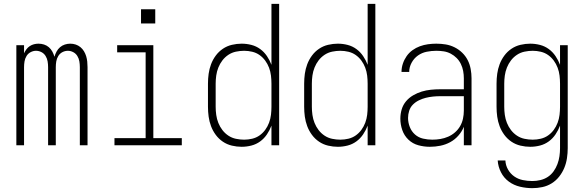

<svg xmlns="http://www.w3.org/2000/svg" viewBox="-20 -755 3040 998"><path d="M65 0V-520H105V-478Q110 -489 117.5 -499Q125 -509 135 -515.5Q145 -522 156.5 -525Q168 -528 180 -528Q195 -528 209 -523.5Q223 -519 234 -509.5Q245 -500 252 -487Q259 -474 263 -460Q267 -474 274 -487Q281 -500 292 -509.5Q303 -519 317 -523.5Q331 -528 345 -528Q360 -528 373.5 -523.5Q387 -519 398 -510Q409 -501 416.5 -488.5Q424 -476 428 -462.5Q432 -449 433.5 -435Q435 -421 435 -406V0H395V-406Q395 -421 392.5 -436Q390 -451 382 -464Q374 -477 360.5 -484Q347 -491 333 -491Q318 -491 304.5 -484Q291 -477 283 -464Q275 -451 272.5 -436Q270 -421 270 -406V0H230V-406Q230 -421 227.5 -436Q225 -451 217 -464Q209 -477 195.5 -484Q182 -491 167 -491Q153 -491 139.5 -484Q126 -477 118 -464Q110 -451 107.5 -436Q105 -421 105 -406V0Z M575 0V-37H737V-483H589V-520H777V-37H925V0ZM713 -633V-707H787V-633Z M1236 8Q1211 8 1185.5 2Q1160 -4 1138.5 -18.5Q1117 -33 1101.5 -54Q1086 -75 1077 -99Q1068 -123 1064.5 -148.5Q1061 -174 1061 -200V-320Q1061 -346 1064.5 -371.5Q1068 -397 1077 -421Q1086 -445 1101.5 -466Q1117 -487 1138.5 -501.5Q1160 -516 1185.5 -522Q1211 -528 1236 -528Q1262 -528 1287 -521.5Q1312 -515 1332.5 -500Q1353 -485 1367.5 -463.5Q1382 -442 1391 -418V-735H1431V0H1391V-102Q1382 -78 1367.5 -56.5Q1353 -35 1332.5 -20Q1312 -5 1287 1.5Q1262 8 1236 8ZM1249 -29Q1270 -29 1291 -34Q1312 -39 1329 -51Q1346 -63 1358.5 -80Q1371 -97 1378.5 -117Q1386 -137 1388.5 -158Q1391 -179 1391 -200V-320Q1391 -341 1388.5 -362Q1386 -383 1378.5 -403Q1371 -423 1358.5 -440Q1346 -457 1329 -469Q1312 -481 1291 -486Q1270 -491 1249 -491Q1228 -491 1206.5 -486.5Q1185 -482 1167 -470Q1149 -458 1136 -441Q1123 -424 1115 -404Q1107 -384 1104 -362.5Q1101 -341 1101 -320V-200Q1101 -179 1104 -157.5Q1107 -136 1115 -116Q1123 -96 1136 -79Q1149 -62 1167 -50Q1185 -38 1206.5 -33.5Q1228 -29 1249 -29Z M1736 8Q1711 8 1685.5 2Q1660 -4 1638.5 -18.5Q1617 -33 1601.5 -54Q1586 -75 1577 -99Q1568 -123 1564.5 -148.5Q1561 -174 1561 -200V-320Q1561 -346 1564.5 -371.5Q1568 -397 1577 -421Q1586 -445 1601.5 -466Q1617 -487 1638.5 -501.5Q1660 -516 1685.5 -522Q1711 -528 1736 -528Q1762 -528 1787 -521.5Q1812 -515 1832.5 -500Q1853 -485 1867.5 -463.5Q1882 -442 1891 -418V-735H1931V0H1891V-102Q1882 -78 1867.5 -56.5Q1853 -35 1832.5 -20Q1812 -5 1787 1.5Q1762 8 1736 8ZM1749 -29Q1770 -29 1791 -34Q1812 -39 1829 -51Q1846 -63 1858.5 -80Q1871 -97 1878.5 -117Q1886 -137 1888.5 -158Q1891 -179 1891 -200V-320Q1891 -341 1888.5 -362Q1886 -383 1878.5 -403Q1871 -423 1858.5 -440Q1846 -457 1829 -469Q1812 -481 1791 -486Q1770 -491 1749 -491Q1728 -491 1706.5 -486.5Q1685 -482 1667 -470Q1649 -458 1636 -441Q1623 -424 1615 -404Q1607 -384 1604 -362.5Q1601 -341 1601 -320V-200Q1601 -179 1604 -157.5Q1607 -136 1615 -116Q1623 -96 1636 -79Q1649 -62 1667 -50Q1685 -38 1706.5 -33.5Q1728 -29 1749 -29Z M2214 8Q2184 8 2154.5 0Q2125 -8 2103 -29Q2081 -50 2071 -79Q2061 -108 2061 -138Q2061 -163 2068 -186.5Q2075 -210 2090.5 -228.5Q2106 -247 2127.5 -259.5Q2149 -272 2172 -279Q2195 -286 2219.5 -288.5Q2244 -291 2268 -291H2391V-348Q2391 -367 2387.5 -386Q2384 -405 2375.5 -422.5Q2367 -440 2353.5 -453.5Q2340 -467 2323 -476Q2306 -485 2287 -488Q2268 -491 2248 -491Q2223 -491 2198 -486Q2173 -481 2152.5 -466.5Q2132 -452 2119.5 -429Q2107 -406 2107 -381H2067Q2067 -403 2074 -424Q2081 -445 2093.5 -463Q2106 -481 2124 -494Q2142 -507 2162.5 -514.5Q2183 -522 2204.5 -525Q2226 -528 2248 -528Q2273 -528 2297 -524Q2321 -520 2343 -509Q2365 -498 2382.5 -481Q2400 -464 2411 -442.5Q2422 -421 2426.5 -396.5Q2431 -372 2431 -348V0H2391V-96Q2381 -71 2362.5 -50Q2344 -29 2320 -16Q2296 -3 2269 2.5Q2242 8 2214 8ZM2227 -29Q2248 -29 2269 -32.5Q2290 -36 2309.5 -44.5Q2329 -53 2345 -67Q2361 -81 2371.5 -99Q2382 -117 2386.5 -138Q2391 -159 2391 -180V-255H2268Q2249 -255 2230 -253Q2211 -251 2193 -246.5Q2175 -242 2157.5 -233.5Q2140 -225 2126.5 -211.5Q2113 -198 2107 -179.5Q2101 -161 2101 -142Q2101 -118 2110 -95Q2119 -72 2137 -56Q2155 -40 2179 -34.5Q2203 -29 2227 -29Z M2747 223Q2715 223 2683 215.5Q2651 208 2625 189Q2599 170 2584 140.5Q2569 111 2567 79H2607Q2608 104 2620.5 126Q2633 148 2653 162Q2673 176 2697.5 181Q2722 186 2747 186Q2768 186 2789 181Q2810 176 2827.5 164.5Q2845 153 2857.5 135.5Q2870 118 2877.5 98Q2885 78 2888 57Q2891 36 2891 15V-102Q2882 -78 2867.5 -56.5Q2853 -35 2832.5 -20Q2812 -5 2787 1.5Q2762 8 2736 8Q2711 8 2685.5 2Q2660 -4 2638.5 -18.5Q2617 -33 2601.5 -54Q2586 -75 2577 -99Q2568 -123 2564.5 -148.5Q2561 -174 2561 -200V-320Q2561 -346 2564.5 -371.5Q2568 -397 2577 -421Q2586 -445 2601.5 -466Q2617 -487 2638.5 -501.5Q2660 -516 2685.5 -522Q2711 -528 2736 -528Q2762 -528 2787 -521.5Q2812 -515 2832.5 -500Q2853 -485 2867.5 -463.5Q2882 -442 2891 -418V-520H2931V15Q2931 41 2927 67.5Q2923 94 2913 118Q2903 142 2886.5 163Q2870 184 2847.5 198Q2825 212 2799 217.5Q2773 223 2747 223ZM2749 -29Q2770 -29 2791 -34Q2812 -39 2829 -51Q2846 -63 2858.5 -80Q2871 -97 2878.5 -117Q2886 -137 2888.5 -158Q2891 -179 2891 -200V-320Q2891 -341 2888.5 -362Q2886 -383 2878.5 -403Q2871 -423 2858.5 -440Q2846 -457 2829 -469Q2812 -481 2791 -486Q2770 -491 2749 -491Q2728 -491 2706.5 -486.5Q2685 -482 2667 -470Q2649 -458 2636 -441Q2623 -424 2615 -404Q2607 -384 2604 -362.5Q2601 -341 2601 -320V-200Q2601 -179 2604 -157.5Q2607 -136 2615 -116Q2623 -96 2636 -79Q2649 -62 2667 -50Q2685 -38 2706.5 -33.5Q2728 -29 2749 -29Z"/></svg>

Font: Iosevka SS04 Extralight
Style: Regular
Weight: 200
Monospace: yes
Designer: Belleve Invis
Foundry: Belleve Invis
Version: Version 19.0.0; ttfautohint (v1.8.4)